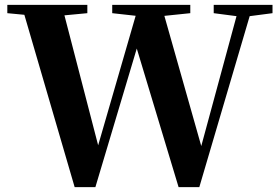

<svg xmlns="http://www.w3.org/2000/svg" viewBox="-20 -764 1141 787"><path d="M286 3 68 -744H233L391 -135H373L377 -150L549 -744H641L815 -130H797L800 -147L962 -744H1017L797 3H712L531 -597H551L546 -583L371 3ZM10 -710V-744H338V-710L190 -696H157ZM440 -710V-744H760V-710L625 -696H566ZM856 -710V-744H1097V-710L990 -696H963Z"/></svg>

Font: Noto Serif TC ExtraLight ExtraBold
Style: Regular
Weight: 800
Version: Version 2.002-H1;hotconv 1.1.0;makeotfexe 2.6.0